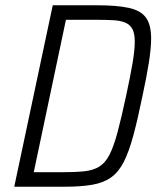

<svg xmlns="http://www.w3.org/2000/svg" viewBox="-20 -708 603 728"><path d="M34 0 180 -688H348Q424 -688 469 -678Q514 -668 533.5 -641Q553 -614 553 -562Q553 -525 544.5 -471Q536 -417 520 -343Q502 -255 485.5 -194Q469 -133 449.5 -94.5Q430 -56 401.5 -35.5Q373 -15 330 -7.5Q287 0 224 0ZM108 -55H215Q265 -55 299 -58.5Q333 -62 356 -76Q379 -90 395 -121Q411 -152 425.5 -206Q440 -260 458 -344Q474 -418 482.5 -468Q491 -518 491 -550Q491 -580 482.5 -597Q474 -614 455.5 -622Q437 -630 408 -631.5Q379 -633 338 -633H230Z"/></svg>

Font: Saira SemiCondensed Light
Style: Italic
Weight: 300
Width: 4
Italic angle: -12°
Designer: Hector Gatti with collaboration of the Omnibus-Type team
Foundry: Omnibus-Type
Version: Version 1.101